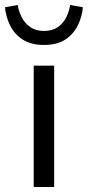

<svg xmlns="http://www.w3.org/2000/svg" viewBox="-53 -749 352 769"><path d="M82 0V-486H164V0ZM123 -569Q70 -569 36.5 -591.5Q3 -614 -13.5 -649Q-30 -684 -33 -720L18 -729Q22 -703 34.5 -679Q47 -655 69 -640Q91 -625 123 -625Q156 -625 178 -640Q200 -655 212 -679Q224 -703 228 -729L279 -720Q276 -684 259.5 -649Q243 -614 210 -591.5Q177 -569 123 -569Z"/></svg>

Font: Source Sans 3 ExtraLight
Style: Regular
Weight: 400
Version: Version 3.052;hotconv 1.1.0;makeotfexe 2.6.0